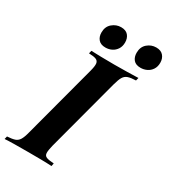

<svg xmlns="http://www.w3.org/2000/svg" viewBox="-259 -1026 1009 1135"><g transform="rotate(30 245.0 -458.5)"><path d="M224 -106Q215 -70 216 -52Q217 -34 233 -28Q249 -22 283 -20L279 0Q250 -2 205.5 -2.5Q161 -3 116 -3Q68 -3 26.5 -2.5Q-15 -2 -41 0L-36 -20Q-3 -22 15.5 -28Q34 -34 45 -52Q56 -70 65 -106L197 -602Q207 -639 205 -656.5Q203 -674 187.5 -680.5Q172 -687 138 -688L143 -708Q167 -707 209 -706Q251 -705 300 -705Q345 -705 388.5 -706Q432 -707 464 -708L459 -688Q425 -687 406 -680.5Q387 -674 376.5 -656.5Q366 -639 356 -602ZM140 -832Q140 -872 166.5 -894.5Q193 -917 226 -917Q259 -917 275 -898Q291 -879 291 -850Q291 -823 278.5 -804Q266 -785 246.5 -775.5Q227 -766 204 -766Q172 -766 156 -784.5Q140 -803 140 -832ZM380 -832Q380 -872 406 -894.5Q432 -917 466 -917Q498 -917 514.5 -898Q531 -879 531 -850Q531 -823 518.5 -804Q506 -785 486 -775.5Q466 -766 444 -766Q411 -766 395.5 -784.5Q380 -803 380 -832Z"/></g></svg>

Font: Playfair Display
Style: Bold Italic
Weight: 700
Italic angle: -14°
Designer: Claus Eggers Sørensen
Foundry: Claus Eggers Sørensen
Version: Version 1.203